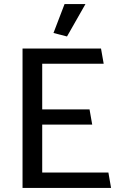

<svg xmlns="http://www.w3.org/2000/svg" viewBox="-20 -917 582 937"><path d="M522 0 509 -75H186V-309H430L417 -383H186V-606H486L473 -680H90V0ZM307 -739 397 -897H295L241 -756Z"/></svg>

Font: Catamaran Thin Medium
Style: Regular
Weight: 500
Version: Version 2.000